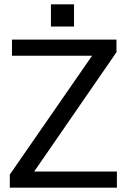

<svg xmlns="http://www.w3.org/2000/svg" viewBox="-20 -862 582 882"><path d="M25 0H517V-74H137L515 -622V-680H35V-606H403L25 -60ZM214 -740H320V-842H214Z"/></svg>

Font: Ronzino
Style: Regular
Weight: 400
Designer: Nunzio Mazzaferro
Foundry: Collletttivo
Version: Version 1.000;Glyphs 3.3 (3337)